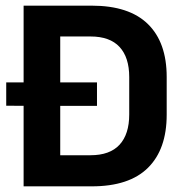

<svg xmlns="http://www.w3.org/2000/svg" viewBox="-20 -659 651 679"><path d="M2 -285V-367.5H323V-284.5ZM155 0V-110H300Q368.5 -110 402.8 -147.2Q437 -184.5 437 -254V-386.5Q437 -456 402.8 -493Q368.5 -530 300 -530H154.5V-639H304.5Q436.5 -639 503 -574Q569.5 -509 569.5 -387V-253.5Q569.5 -131 503.2 -65.5Q437 0 304.5 0ZM63.5 0V-639H193V0Z"/></svg>

Font: Anek Tamil SemiBold
Style: Regular
Weight: 600
Version: Version 1.003